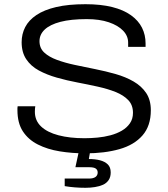

<svg xmlns="http://www.w3.org/2000/svg" viewBox="-20 -718 800 914"><path d="M386 12Q323 12 264.5 2.5Q206 -7 160.5 -30Q115 -53 89 -92.5Q63 -132 63 -194Q63 -199 63 -203.5Q63 -208 64 -212H148Q147 -207 146.5 -200.5Q146 -194 146 -186Q146 -144 175.5 -116Q205 -88 258.5 -74Q312 -60 382 -60Q412 -60 444 -63Q476 -66 506 -74Q536 -82 560 -96Q584 -110 598.5 -131Q613 -152 613 -181Q613 -218 590.5 -241.5Q568 -265 530.5 -280Q493 -295 445.5 -305.5Q398 -316 348 -325.5Q298 -335 250.5 -348.5Q203 -362 165 -382.5Q127 -403 105 -436Q83 -469 83 -517Q83 -556 100 -589Q117 -622 153.5 -646.5Q190 -671 247.5 -684.5Q305 -698 387 -698Q460 -698 514 -684.5Q568 -671 603.5 -645.5Q639 -620 656 -586Q673 -552 673 -511V-495H590V-515Q590 -547 566 -572Q542 -597 498 -612Q454 -627 393 -627Q317 -627 267.5 -614Q218 -601 193 -577.5Q168 -554 168 -522Q168 -489 190.5 -468Q213 -447 251 -433Q289 -419 336 -409Q383 -399 433 -389Q483 -379 530.5 -365.5Q578 -352 616 -330Q654 -308 676 -275Q698 -242 698 -193Q698 -119 658.5 -73.5Q619 -28 548.5 -8Q478 12 386 12ZM387 176Q362 176 336.5 174Q311 172 288 168V132H404Q424 132 434.5 124.5Q445 117 445 103Q445 91 436 84.5Q427 78 404 78H339L359 -14H412L403 39Q433 39 456 45Q479 51 493 64.5Q507 78 507 103Q507 125 497 139.5Q487 154 470.5 161.5Q454 169 432 172.5Q410 176 387 176Z"/></svg>

Font: Archivo SemiExpanded Light
Style: Regular
Weight: 300
Width: 6
Designer: Hector Gatti
Foundry: Omnibus-Type
Version: Version 2.001